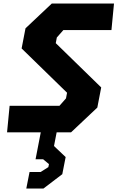

<svg xmlns="http://www.w3.org/2000/svg" viewBox="-20 -750 666 1088"><path d="M20 0H211L181.5 152.5H224.5L257.5 180L254 197L210.5 224.5H147.5L129 318.5H226L333 237L352 140L286 77.5L301 0H382.5L531.5 -140.5L553.5 -254.5L296 -505.5L302 -537.5L339 -579.5H611.5L626 -730H273.5L124.5 -589.5L102.5 -475.5L360 -224.5L354 -192.5L317 -150.5H34.5Z"/></svg>

Font: Monaspace Krypton ExtraBold
Style: Italic
Weight: 800
Italic angle: -11°
Designer: Riley Cran & the Lettermatic Team
Foundry: Lettermatic
Version: Version 1.101 (Monaspace Krypton)